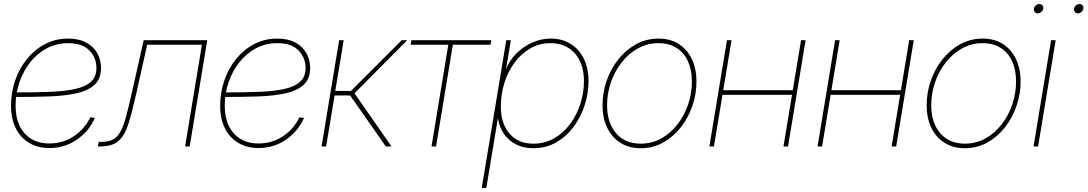

<svg xmlns="http://www.w3.org/2000/svg" viewBox="-20 -720 5347 944"><path d="M222.7 7.8Q165.5 7.8 123 -17.6Q80.6 -43 57.4 -89.6Q34.2 -136.2 34.2 -200.2Q34.2 -264.6 54.4 -324Q74.7 -383.3 112.3 -429.7Q149.9 -476.1 201.4 -503.2Q252.9 -530.3 314.9 -530.3Q368.2 -530.3 404.3 -510.5Q440.4 -490.7 458.5 -458Q476.6 -425.3 476.6 -385.7Q476.6 -332.5 444.8 -303.2Q413.1 -273.9 355.7 -261.2Q298.3 -248.5 220.5 -245.8Q142.6 -243.2 50.3 -243.2V-265.6Q142.1 -265.6 216.3 -268.1Q290.5 -270.5 343.8 -281.2Q397 -292 425.5 -316.7Q454.1 -341.3 454.1 -385.3Q454.1 -436.5 419.2 -472.2Q384.3 -507.8 314.9 -507.8Q257.8 -507.8 210.4 -482.7Q163.1 -457.5 128.7 -414.1Q94.2 -370.6 75.4 -315.4Q56.6 -260.3 56.6 -200.2Q56.6 -143.1 76.4 -101.6Q96.2 -60.1 133.5 -37.4Q170.9 -14.6 222.7 -14.6Q290 -14.6 343.3 -50.3Q396.5 -85.9 423.8 -143.1L446.3 -140.1Q418.5 -75.7 358.6 -33.9Q298.8 7.8 222.7 7.8Z M461.4 0 465.3 -22.5H477.1Q513.2 -22.5 535.4 -34.2Q557.6 -45.9 572.5 -73.2Q587.4 -100.6 599.9 -147Q612.3 -193.4 627.9 -262.7L686.5 -522.5H999L912.6 0H890.1L972.7 -500H703.6L650.4 -261.7Q629.9 -170.4 611.8 -112.5Q593.8 -54.7 563 -27.3Q532.2 0 473.1 0Z M1251 7.8Q1193.8 7.8 1151.4 -17.6Q1108.9 -43 1085.7 -89.6Q1062.5 -136.2 1062.5 -200.2Q1062.5 -264.6 1082.8 -324Q1103 -383.3 1140.6 -429.7Q1178.2 -476.1 1229.7 -503.2Q1281.2 -530.3 1343.3 -530.3Q1396.5 -530.3 1432.6 -510.5Q1468.8 -490.7 1486.8 -458Q1504.9 -425.3 1504.9 -385.7Q1504.9 -332.5 1473.1 -303.2Q1441.4 -273.9 1384 -261.2Q1326.7 -248.5 1248.8 -245.8Q1170.9 -243.2 1078.6 -243.2V-265.6Q1170.4 -265.6 1244.6 -268.1Q1318.8 -270.5 1372.1 -281.2Q1425.3 -292 1453.9 -316.7Q1482.4 -341.3 1482.4 -385.3Q1482.4 -436.5 1447.5 -472.2Q1412.6 -507.8 1343.3 -507.8Q1286.1 -507.8 1238.8 -482.7Q1191.4 -457.5 1157 -414.1Q1122.6 -370.6 1103.8 -315.4Q1085 -260.3 1085 -200.2Q1085 -143.1 1104.7 -101.6Q1124.5 -60.1 1161.9 -37.4Q1199.2 -14.6 1251 -14.6Q1318.4 -14.6 1371.6 -50.3Q1424.8 -85.9 1452.1 -143.1L1474.6 -140.1Q1446.8 -75.7 1387 -33.9Q1327.1 7.8 1251 7.8Z M1561 0 1647.5 -522.5H1669.9L1628.4 -272.9H1705.6L1955.1 -522.5H1982.4L1723.1 -261.2L1904.8 0H1877L1701.7 -250.5H1625L1583.5 0Z M2101.6 0 2184.1 -500H1999L2002.9 -522.5H2395.5L2391.6 -500H2206.5L2124 0Z M2348.6 204.1 2469.2 -522.5H2491.7L2468.3 -382.8H2469.2Q2486.8 -425.3 2520.3 -458.5Q2553.7 -491.7 2597.4 -511Q2641.1 -530.3 2688 -530.3Q2744.1 -530.3 2785.9 -504.2Q2827.6 -478 2850.6 -431.2Q2873.5 -384.3 2873.5 -321.3Q2873.5 -260.3 2854.2 -201.4Q2835 -142.6 2799.1 -95Q2763.2 -47.4 2713.4 -19.3Q2663.6 8.8 2602.1 8.8Q2553.7 8.8 2516.8 -10.3Q2480 -29.3 2457.3 -62.5Q2434.6 -95.7 2428.7 -137.2H2427.7L2371.1 204.1ZM2602.5 -13.7Q2658.7 -13.7 2704.3 -39.8Q2750 -65.9 2783 -110.4Q2815.9 -154.8 2833.5 -209.5Q2851.1 -264.2 2851.1 -320.8Q2851.1 -407.2 2806.4 -457.5Q2761.7 -507.8 2687.5 -507.8Q2630.4 -507.8 2585.2 -481Q2540 -454.1 2508.1 -409.7Q2476.1 -365.2 2459.2 -309.8Q2442.4 -254.4 2442.4 -197.8Q2442.4 -112.8 2484.9 -63.2Q2527.3 -13.7 2602.5 -13.7Z M3129.9 8.8Q3072.3 8.8 3030 -18.1Q2987.8 -44.9 2965.1 -92.5Q2942.4 -140.1 2942.4 -202.6Q2942.4 -264.2 2962.4 -322.3Q2982.4 -380.4 3019.5 -427.5Q3056.6 -474.6 3107.2 -502.4Q3157.7 -530.3 3218.3 -530.3Q3275.4 -530.3 3317.1 -503.7Q3358.9 -477.1 3381.6 -429.4Q3404.3 -381.8 3404.3 -319.3Q3404.3 -258.3 3384.3 -199.7Q3364.3 -141.1 3327.4 -94Q3290.5 -46.9 3240.2 -19Q3189.9 8.8 3129.9 8.8ZM3129.9 -13.7Q3185.5 -13.7 3231.7 -39.6Q3277.8 -65.4 3311.5 -109.1Q3345.2 -152.8 3363.5 -207.3Q3381.8 -261.7 3381.8 -319.3Q3381.8 -376.5 3362.5 -418.7Q3343.3 -460.9 3306.4 -484.4Q3269.5 -507.8 3217.8 -507.8Q3163.1 -507.8 3116.7 -482.2Q3070.3 -456.5 3036.4 -413.1Q3002.4 -369.6 2983.6 -315.2Q2964.8 -260.7 2964.8 -202.6Q2964.8 -117.2 3008.8 -65.4Q3052.7 -13.7 3129.9 -13.7Z M3888.7 -276.4 3884.8 -253.9H3524.4L3528.3 -276.4ZM3576.7 -522.5 3490.2 0H3467.8L3554.2 -522.5ZM3940.9 -522.5 3854.5 0H3832L3918.5 -522.5Z M4420.4 -276.4 4416.5 -253.9H4056.2L4060.1 -276.4ZM4108.4 -522.5 4022 0H3999.5L4085.9 -522.5ZM4472.7 -522.5 4386.2 0H4363.8L4450.2 -522.5Z M4723.6 8.8Q4666 8.8 4623.8 -18.1Q4581.5 -44.9 4558.8 -92.5Q4536.1 -140.1 4536.1 -202.6Q4536.1 -264.2 4556.2 -322.3Q4576.2 -380.4 4613.3 -427.5Q4650.4 -474.6 4700.9 -502.4Q4751.5 -530.3 4812 -530.3Q4869.1 -530.3 4910.9 -503.7Q4952.6 -477.1 4975.3 -429.4Q4998 -381.8 4998 -319.3Q4998 -258.3 4978 -199.7Q4958 -141.1 4921.1 -94Q4884.3 -46.9 4834 -19Q4783.7 8.8 4723.6 8.8ZM4723.6 -13.7Q4779.3 -13.7 4825.4 -39.6Q4871.6 -65.4 4905.3 -109.1Q4939 -152.8 4957.3 -207.3Q4975.6 -261.7 4975.6 -319.3Q4975.6 -376.5 4956.3 -418.7Q4937 -460.9 4900.1 -484.4Q4863.3 -507.8 4811.5 -507.8Q4756.8 -507.8 4710.4 -482.2Q4664.1 -456.5 4630.1 -413.1Q4596.2 -369.6 4577.4 -315.2Q4558.6 -260.7 4558.6 -202.6Q4558.6 -117.2 4602.5 -65.4Q4646.5 -13.7 4723.6 -13.7Z M5061.5 0 5147.9 -522.5H5170.4L5084 0ZM5279.8 -654.3Q5270.5 -654.3 5264.9 -661.1Q5259.3 -668 5260.7 -677.7Q5262.2 -687 5270.3 -693.6Q5278.3 -700.2 5287.6 -700.2Q5297.4 -700.2 5302.7 -693.6Q5308.1 -687 5306.6 -677.7Q5304.7 -668 5296.9 -661.1Q5289.1 -654.3 5279.8 -654.3ZM5082.5 -654.3Q5073.2 -654.3 5067.6 -661.1Q5062 -668 5063.5 -677.7Q5064.9 -687 5073 -693.6Q5081.1 -700.2 5090.3 -700.2Q5100.1 -700.2 5105.5 -693.6Q5110.8 -687 5109.4 -677.7Q5107.4 -668 5099.6 -661.1Q5091.8 -654.3 5082.5 -654.3Z"/></svg>

Font: Inter 28pt Thin
Style: Italic
Weight: 250
Italic angle: -9.3988°
Designer: Rasmus Andersson
Foundry: rsms
Version: Version 4.001;git-66647c0bb